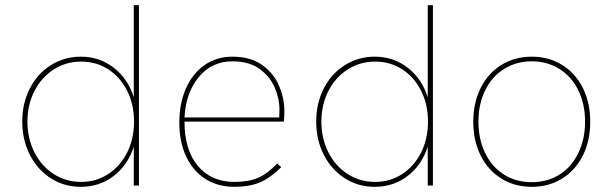

<svg xmlns="http://www.w3.org/2000/svg" viewBox="-20 -717 2367 742"><path d="M66 -247Q66 -318 95.5 -375.5Q125 -433 177 -465.5Q229 -498 292 -498Q365 -498 420 -455Q475 -412 497 -341V-697H517V0H497V-150Q474 -79 419.5 -37Q365 5 292 5Q228 5 176.5 -28Q125 -61 95.5 -118.5Q66 -176 66 -247ZM498 -247Q498 -313 471.5 -366Q445 -419 398.5 -449Q352 -479 294 -479Q235 -479 187.5 -448.5Q140 -418 113 -365Q86 -312 86 -247Q86 -182 113 -128.5Q140 -75 187.5 -44.5Q235 -14 294 -14Q352 -14 398.5 -44.5Q445 -75 471.5 -128Q498 -181 498 -247Z M673 -243Q673 -317 698.5 -375Q724 -433 770.5 -465.5Q817 -498 878 -498Q948 -498 993 -466Q1038 -434 1058.5 -385.5Q1079 -337 1079 -288Q1079 -261 1077 -247H693Q693 -137 745 -75.5Q797 -14 886 -14Q940 -14 976.5 -29.5Q1013 -45 1051 -85L1067 -71Q1023 -28 983 -11.5Q943 5 886 5Q821 5 773 -26Q725 -57 699 -113Q673 -169 673 -243ZM1059 -263 1060 -292Q1060 -336 1041.5 -379Q1023 -422 982.5 -451Q942 -480 878 -480Q799 -480 748.5 -419.5Q698 -359 693 -263Z M1202 -247Q1202 -318 1231.5 -375.5Q1261 -433 1313 -465.5Q1365 -498 1428 -498Q1501 -498 1556 -455Q1611 -412 1633 -341V-697H1653V0H1633V-150Q1610 -79 1555.5 -37Q1501 5 1428 5Q1364 5 1312.5 -28Q1261 -61 1231.5 -118.5Q1202 -176 1202 -247ZM1634 -247Q1634 -313 1607.5 -366Q1581 -419 1534.5 -449Q1488 -479 1430 -479Q1371 -479 1323.5 -448.5Q1276 -418 1249 -365Q1222 -312 1222 -247Q1222 -182 1249 -128.5Q1276 -75 1323.5 -44.5Q1371 -14 1430 -14Q1488 -14 1534.5 -44.5Q1581 -75 1607.5 -128Q1634 -181 1634 -247Z M1809 -247Q1809 -320 1837.5 -377Q1866 -434 1917.5 -466Q1969 -498 2035 -498Q2101 -498 2152.5 -466Q2204 -434 2232.5 -377Q2261 -320 2261 -247Q2261 -173 2232.5 -116Q2204 -59 2152.5 -27Q2101 5 2035 5Q1969 5 1917.5 -27Q1866 -59 1837.5 -116Q1809 -173 1809 -247ZM2241 -247Q2241 -315 2215 -368Q2189 -421 2142 -450.5Q2095 -480 2035 -480Q1975 -480 1928 -450.5Q1881 -421 1855 -368Q1829 -315 1829 -247Q1829 -179 1855 -125.5Q1881 -72 1927.5 -42.5Q1974 -13 2035 -13Q2096 -13 2142.5 -42.5Q2189 -72 2215 -125.5Q2241 -179 2241 -247Z"/></svg>

Font: Hanken Grotesk Thin
Style: Regular
Weight: 100
Designer: Alfredo Marco Pradil
Foundry: Hanken Design Co.
Version: Version 3.014